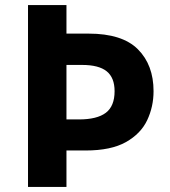

<svg xmlns="http://www.w3.org/2000/svg" viewBox="-20 -734 668 754"><path d="M583 -376Q583 -315 558 -262Q533 -209 474.5 -176Q416 -143 316 -143H241V0H90V-714H241V-602H328Q460 -602 521.5 -540.5Q583 -479 583 -376ZM290 -265Q361 -265 395.5 -291Q430 -317 430 -376Q430 -429 399 -454Q368 -479 302 -479H241V-265Z"/></svg>

Font: Noto Sans Thaana
Style: Bold
Weight: 700
Designer: David Williams
Foundry: Google Inc.
Version: Version 3.001; ttfautohint (v1.8.4.7-5d5b)